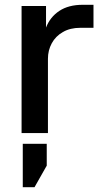

<svg xmlns="http://www.w3.org/2000/svg" viewBox="-20 -555 430 801"><path d="M70 -530H172V-440Q189 -484 227.5 -509.5Q266 -535 325 -535H370V-439H315Q273 -439 242.5 -421.5Q212 -404 196 -374.5Q180 -345 180 -310V0H70ZM75 45H175V136L124 226H75Z"/></svg>

Font: .
Style: 
Weight: 500
Designer: A.Korolkova, Vitaly Kuzmin
Foundry: ParaType Ltd
Version: Version 1.000; Glyphs 3.2, build 3192.0